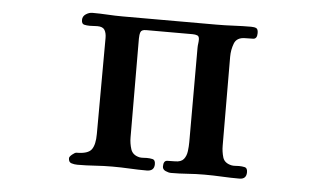

<svg xmlns="http://www.w3.org/2000/svg" viewBox="-42 -566 1083 629"><g transform="rotate(5 500.0 -252.0)"><path d="M788 -26Q788 -3 765 -3Q736 -3 707.5 -4.5Q679 -6 650 -6Q622 -6 595 -4Q568 -2 540 -2Q532 -2 522 -6.5Q512 -11 512 -21Q512 -40 524.5 -40.5Q537 -41 550 -41Q570 -41 578.5 -51.5Q587 -62 589 -78Q591 -94 591 -108V-418Q591 -425 592 -431.5Q593 -438 593 -445Q593 -456 586.5 -458.5Q580 -461 571 -461H418Q403 -461 400 -452.5Q397 -444 397 -431Q397 -350 397.5 -269Q398 -188 398 -106Q398 -87 404 -68Q410 -49 433 -44Q439 -43 445 -43.5Q451 -44 457 -44Q467 -44 476 -42Q485 -40 485 -26Q485 -3 460 -3Q432 -3 404 -4.5Q376 -6 347 -6Q319 -6 290 -4Q261 -2 232 -2Q222 -2 212.5 -5Q203 -8 203 -21Q203 -26 212 -33.5Q221 -41 226 -41Q264 -41 275.5 -57Q287 -73 287 -108Q287 -188 287.5 -266.5Q288 -345 288 -424Q288 -440 282 -450Q276 -460 258 -460Q252 -460 245.5 -459.5Q239 -459 233 -459Q223 -459 214.5 -461Q206 -463 206 -476Q206 -488 216.5 -495Q227 -502 238 -502Q263 -502 288 -500.5Q313 -499 338 -499H645Q674 -499 703 -500.5Q732 -502 760 -502Q771 -502 777 -499Q783 -496 783 -483Q783 -464 770 -463.5Q757 -463 744 -463Q716 -463 708 -442Q700 -421 700 -398Q700 -325 700.5 -252Q701 -179 701 -106Q701 -86 706.5 -67.5Q712 -49 736 -44Q742 -43 748 -43.5Q754 -44 760 -44Q770 -44 779 -42Q788 -40 788 -26Z"/></g></svg>

Font: Kaisei Tokumin
Style: Bold
Weight: 700
Designer: Font-Kai, 金井和夫
Foundry: KAZUO KANAI
Version: Version 5.003